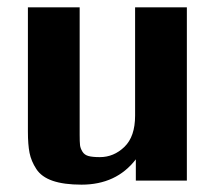

<svg xmlns="http://www.w3.org/2000/svg" viewBox="-20 -492 597 523"><path d="M56 -134V-472H197V-125Q197 -105 198 -96.5Q199 -88 204.5 -79Q210 -70 221 -67Q232 -64 252 -64Q290 -64 319 -92Q348 -120 348 -177V-472H489V0H350V-58Q297 11 202 11Q154 11 123.5 0.5Q93 -10 79 -31.5Q65 -53 60.5 -75.5Q56 -98 56 -134Z"/></svg>

Font: Coval
Style: Heavy
Weight: 900
Foundry: Context Ltd
Version: Version 001.000